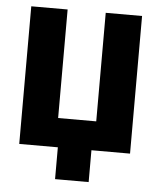

<svg xmlns="http://www.w3.org/2000/svg" viewBox="-50 -592 630 763"><g transform="rotate(5 265.0 -211.0)"><path d="M44 0H198V127H332V0H486V-549H341V-116H189V-549H44Z"/></g></svg>

Font: Noto Sans Mono Condensed ExtraBold
Style: Regular
Weight: 800
Width: 3
Designer: Monotype Design Team
Foundry: Monotype Imaging Inc.
Version: Version 2.014